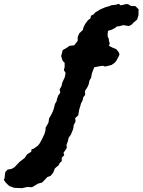

<svg xmlns="http://www.w3.org/2000/svg" viewBox="-175 -738 743 1001"><path d="M-83 242 -102 241 -126 232 -133 226 -146 213 -155 200 -151 190 -149 170 -147 158 -135 146 -116 143 -101 135 -93 127 -72 105 -47 86 -33 66 -12 53 -11 41 -1 38 22 22 31 11 40 -5 48 -21 57 -40 62 -58 63 -73 73 -90 78 -100 81 -121 91 -138 100 -156 105 -170 112 -197 120 -210 122 -222 129 -241 139 -254 136 -272 146 -290 150 -308 156 -321 163 -336 167 -358 158 -372 162 -389V-411L154 -418L150 -425L144 -446L152 -477L172 -488L187 -499L212 -502L230 -525V-545L238 -564L257 -582L261 -597L269 -613L283 -632L297 -643L299 -656L313 -663L320 -672L346 -688L355 -692L376 -701L392 -705L407 -711L428 -713L445 -718L454 -710L484 -717L493 -716L508 -707L531 -706L548 -689L547 -677V-659L540 -636L521 -620L512 -610L497 -602L468 -607L446 -601L434 -600L426 -593L409 -584L388 -577L386 -559L387 -545L393 -535L392 -530L397 -511L393 -499L415 -488L419 -487L432 -481L445 -464L448 -454L442 -440L430 -419L422 -410L406 -399L373 -391L362 -395L345 -393L316 -387L304 -355L300 -333L291 -317L288 -301L284 -290L278 -279L268 -264L269 -243L259 -231L256 -215L247 -198L244 -186L238 -167L236 -156L233 -137L217 -122L219 -105L209 -85L208 -72L204 -59L194 -35L183 -20L178 1L172 16L173 34L156 59L160 71L147 84V102L136 112L131 123L111 140L103 161L90 178L72 185L56 202L44 214L24 219L4 231L-8 238L-34 237L-60 243Z"/></svg>

Font: Winky Rough SemiBold
Style: Italic
Weight: 600
Italic angle: -8.97852°
Designer: Simon Atzbach
Foundry: typofactur
Version: Version 1.206; ttfautohint (v1.8.4.7-5d5b)